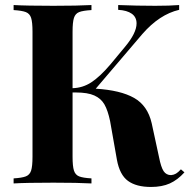

<svg xmlns="http://www.w3.org/2000/svg" viewBox="-20 -728 761 762"><path d="M712 -44Q685 -14 654 0Q623 14 579 14Q521 14 488 -10Q455 -34 444 -94L417 -247Q408 -290 394.5 -313.5Q381 -337 354.5 -349Q328 -361 281 -361H268V-106Q268 -68 273.5 -51Q279 -34 294 -28Q309 -22 343 -20V0Q289 -3 192 -3Q85 -3 34 0V-20Q67 -22 82.5 -28Q98 -34 103.5 -51Q109 -68 109 -106V-602Q109 -640 103.5 -657Q98 -674 82.5 -680Q67 -686 34 -688V-708Q85 -705 192 -705Q289 -705 343 -708V-688Q309 -686 294 -680Q279 -674 273.5 -657Q268 -640 268 -602V-378Q308 -379 342 -401Q376 -423 417 -471L476 -542Q522 -597 522 -635Q522 -660 503 -673.5Q484 -687 449 -689V-708Q523 -705 596 -705Q655 -705 691 -708V-689Q613 -671 545 -593L360 -376Q458 -370 512 -339.5Q566 -309 582 -239L611 -105Q619 -64 629.5 -48.5Q640 -33 659 -33Q670 -34 678.5 -39Q687 -44 698 -56Z"/></svg>

Font: Playfair Display SC
Style: Bold
Weight: 700
Designer: Claus Eggers Sørensen
Foundry: Claus Eggers Sørensen
Version: Version 1.200; ttfautohint (v1.6)